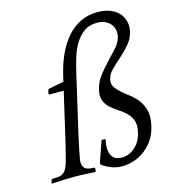

<svg xmlns="http://www.w3.org/2000/svg" viewBox="-111 -824 812 923"><g transform="rotate(-15 295.0 -362.5)"><path d="M221.7 -484 215 -455 139.6 -440 134.7 -436 130.5 -418 133.3 -413H205.3L164 -234C154.5 -192.7 146.7 -159.5 140.6 -134.5C134.4 -109.5 129.2 -89.8 124.9 -75.5C120.6 -61.2 116.4 -50.8 112.3 -44.5C108.1 -38.2 103.6 -33 98.7 -29C91.5 -23.7 83.2 -20.5 74 -19.5C64.8 -18.5 54.5 -18 43.2 -18L38.2 -14L34 0L34.1 4C38.7 4 45.8 3.7 55.3 3C64.8 2.3 74.6 1.8 84.7 1.5C94.7 1.2 104.5 0.8 113.9 0.5C123.3 0.2 130.3 0 135 0H162C166.7 0 173 0.2 180.9 0.5C188.8 0.8 197.2 1.2 206.2 1.5C215.1 1.8 223.6 2.3 231.8 3C240 3.7 246.4 4 251.1 4L254 0L255 -13L251.2 -18C243.2 -18 235.4 -18.5 228 -19.5C220.6 -20.5 214 -23 208.2 -27C202.5 -31 198.4 -37 195.9 -45C193.4 -53 193.4 -64 196 -78C197 -85.3 199.1 -96.3 202.1 -111C205.2 -125.7 208.5 -141.7 212.2 -159C215.9 -176.3 219.8 -193.8 223.8 -211.5L234.6 -258L287 -485C292.5 -509 299.1 -533 306.6 -557C314.1 -581 324 -602.7 336.1 -622C348.2 -641.3 362.8 -657 380 -669C397.1 -681 417.9 -687 442.6 -687C458.6 -687 472.2 -684.5 483.4 -679.5C494.6 -674.5 503.6 -667.7 510.6 -659C517.6 -650.3 522.2 -640.7 524.4 -630C526.6 -619.3 526.4 -608.3 523.8 -597C519.7 -579 510.4 -561.8 495.9 -545.5C481.5 -529.2 465.9 -512.3 449.3 -495C432.6 -477.7 416.7 -459.2 401.5 -439.5C386.3 -419.8 375.9 -398 370.3 -374C365.3 -352 365.6 -333.8 371.3 -319.5C377 -305.2 385.6 -292.8 397.2 -282.5C408.8 -272.2 421.5 -262.7 435.1 -254C448.8 -245.3 461.4 -235.5 472.8 -224.5C484.3 -213.5 492.8 -200.3 498.2 -185C503.7 -169.7 503.7 -150.3 498.3 -127C491.4 -97 478.1 -73.3 458.4 -56C438.8 -38.7 416.9 -30 392.9 -30C366.9 -30 349.7 -39.7 341.1 -59C332.6 -78.3 331.8 -103 338.7 -133L336.6 -137H319.6L283.8 -34L283.8 -25C293.8 -16.3 307.9 -8.2 326.1 -0.5C344.3 7.2 364.1 11 385.5 11C400.1 11 416.7 8.5 435.2 3.5C453.7 -1.5 471.6 -9.8 489 -21.5C506.3 -33.2 522.2 -48.7 536.7 -68C551.2 -87.3 561.8 -111.7 568.6 -141C575.2 -169.7 576 -194.2 571 -214.5C566 -234.8 558.1 -252.3 547.1 -267C536.2 -281.7 523.5 -294.5 509 -305.5C494.6 -316.5 481.4 -327.2 469.4 -337.5C457.5 -347.8 447.9 -358.5 440.8 -369.5C433.7 -380.5 431.9 -393.7 435.4 -409C439.1 -425 448.1 -440 462.3 -454C476.5 -468 492 -482.3 508.7 -497C525.5 -511.7 541.3 -527.7 556.3 -545C571.3 -562.3 581.4 -582.3 586.7 -605C590.5 -621.7 590.6 -637.8 586.9 -653.5C583.2 -669.2 576.1 -683.2 565.6 -695.5C555.1 -707.8 540.9 -717.7 522.9 -725C504.9 -732.3 483.6 -736 458.9 -736C428.2 -736 400.4 -730 375.3 -718C350.2 -706 327.7 -689 308 -667C288.2 -645 271.1 -618.5 256.6 -587.5C242.1 -556.5 230.5 -522 221.7 -484Z"/></g></svg>

Font: Quattrocento
Style: Italic
Weight: 400
Italic angle: -13°
Designer: Pablo Impallari
Foundry: Pablo Impallari, Igino Marini, Branda Gallo
Version: Version 2.000